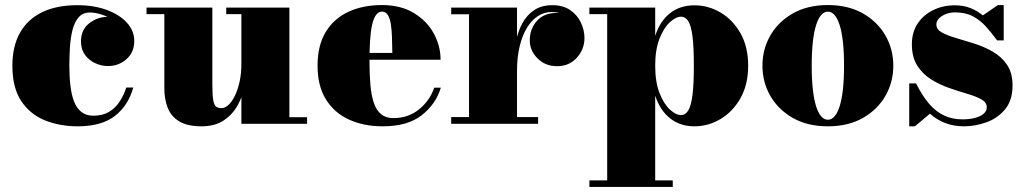

<svg xmlns="http://www.w3.org/2000/svg" viewBox="-20 -490 4050 760"><path d="M287.5 10Q217 10 158.2 -13.5Q99.5 -37 64.2 -89.8Q29 -142.5 29 -230Q29 -307.5 59.5 -361Q90 -414.5 147.5 -442Q205 -469.5 285.5 -469.5Q351.5 -469.5 402.5 -450.8Q453.5 -432 482.5 -400Q511.5 -368 511.5 -328Q511.5 -282.5 480.2 -255.5Q449 -228.5 407.5 -228.5Q382.5 -228.5 357.8 -239.5Q333 -250.5 316.8 -272.5Q300.5 -294.5 300.5 -327Q300.5 -372 333.2 -397.8Q366 -423.5 407.5 -423.5Q447.5 -423.5 479 -398.2Q510.5 -373 510.5 -328H484.5Q484.5 -352.5 469.8 -373Q455 -393.5 431.8 -408.8Q408.5 -424 383 -432.2Q357.5 -440.5 336 -440.5Q307.5 -440.5 291 -421.2Q274.5 -402 266.8 -370.5Q259 -339 256.8 -302.2Q254.5 -265.5 254.5 -230Q254.5 -187 258.8 -150.8Q263 -114.5 273.2 -88Q283.5 -61.5 302.2 -46.8Q321 -32 349.5 -32Q386 -32 411.2 -47Q436.5 -62 453.2 -87.5Q470 -113 480 -143.5H507.5Q488 -72.5 435 -31.2Q382 10 287.5 10Z M777.5 10Q721.5 10 689.2 -9.8Q657 -29.5 643.8 -63.5Q630.5 -97.5 630.5 -141V-434H560V-460H820.5V-157.5Q820.5 -115.5 823.8 -95.2Q827 -75 834.8 -68.5Q842.5 -62 856.5 -62Q871 -62 885 -75.2Q899 -88.5 910.5 -112.5Q922 -136.5 928.8 -168.5Q935.5 -200.5 935.5 -237.5H959Q959 -199.5 950.5 -156.2Q942 -113 921.8 -75.2Q901.5 -37.5 866.2 -13.8Q831 10 777.5 10ZM935.5 0V-434H875.5V-460H1125.5V-26H1195.5V0Z M1495 10Q1419.5 10 1361.2 -16.8Q1303 -43.5 1270 -96.8Q1237 -150 1237 -230Q1237 -310 1269.2 -363.2Q1301.5 -416.5 1359 -443.2Q1416.5 -470 1492 -470Q1566.5 -470 1618.2 -438.5Q1670 -407 1697 -357.5Q1724 -308 1724 -253.5H1303.5V-280.5H1533Q1532.5 -314.5 1531.5 -344Q1530.5 -373.5 1526.8 -396Q1523 -418.5 1514.8 -431.2Q1506.5 -444 1492 -444Q1477.5 -444 1467.8 -429.8Q1458 -415.5 1452.5 -389.8Q1447 -364 1444.8 -328.5Q1442.5 -293 1442.5 -250Q1442.5 -196 1446.2 -153.8Q1450 -111.5 1460 -82.2Q1470 -53 1488.8 -37.8Q1507.5 -22.5 1537 -22.5Q1595.5 -22.5 1638 -56.5Q1680.5 -90.5 1699 -143H1725Q1705.5 -78 1649.5 -34Q1593.5 10 1495 10Z M2011.5 -209.5Q2011.5 -266 2019.8 -313.5Q2028 -361 2046.5 -395.8Q2065 -430.5 2094.5 -450Q2124 -469.5 2166.5 -469.5Q2208.5 -469.5 2236.8 -450.2Q2265 -431 2279.2 -401Q2293.5 -371 2293.5 -339Q2293.5 -295 2263.2 -261.5Q2233 -228 2185.5 -228Q2138.5 -228 2107.8 -258.8Q2077 -289.5 2077 -330.5Q2077 -375 2105 -407Q2133 -439 2184.5 -439Q2216.5 -439 2240.8 -424.5Q2265 -410 2278.8 -387Q2292.5 -364 2292.5 -339H2266Q2266 -366 2254 -389.5Q2242 -413 2219.2 -427.8Q2196.5 -442.5 2163 -442.5Q2134.5 -442.5 2109.5 -426.5Q2084.5 -410.5 2066 -380.2Q2047.5 -350 2037 -306.8Q2026.5 -263.5 2026.5 -209.5ZM2026.5 -460V-26.5H2110V0H1766V-26.5H1836.5V-433.5H1766V-460Z M2313 250V224H2383.5V-434H2313V-460H2573.5V-348Q2592.5 -406.5 2632.2 -437.8Q2672 -469 2729 -469Q2783.5 -469 2832 -440.5Q2880.5 -412 2911 -358.5Q2941.5 -305 2941.5 -230Q2941.5 -155 2911 -101.2Q2880.5 -47.5 2832 -18.8Q2783.5 10 2729 10Q2672.5 10 2632.5 -21.5Q2592.5 -53 2573.5 -111.5V224H2643V250ZM2676 -34.5Q2693 -34.5 2704.2 -52.5Q2715.5 -70.5 2721 -113.2Q2726.5 -156 2726.5 -230Q2726.5 -304 2721 -346.5Q2715.5 -389 2704.2 -406.5Q2693 -424 2676 -424Q2655.5 -424 2631.5 -402Q2607.5 -380 2590.5 -336.8Q2573.5 -293.5 2573.5 -230Q2573.5 -165.5 2590.5 -122Q2607.5 -78.5 2631.5 -56.5Q2655.5 -34.5 2676 -34.5Z M3257 10Q3176.5 10 3118.5 -23Q3060.5 -56 3029.2 -110.5Q2998 -165 2998 -230Q2998 -295 3029.2 -349.5Q3060.5 -404 3118.5 -437Q3176.5 -470 3257 -470Q3337.5 -470 3395.5 -437Q3453.5 -404 3484.8 -349.5Q3516 -295 3516 -230Q3516 -165 3484.8 -110.5Q3453.5 -56 3395.5 -23Q3337.5 10 3257 10ZM3257 -16Q3271.5 -16 3283.2 -29.2Q3295 -42.5 3303.5 -69Q3312 -95.5 3316.5 -135.8Q3321 -176 3321 -230Q3321 -284 3316.5 -324.2Q3312 -364.5 3303.5 -391Q3295 -417.5 3283.2 -430.8Q3271.5 -444 3257 -444Q3242.5 -444 3230.8 -430.8Q3219 -417.5 3210.5 -391Q3202 -364.5 3197.5 -324.2Q3193 -284 3193 -230Q3193 -176 3197.5 -135.8Q3202 -95.5 3210.5 -69Q3219 -42.5 3230.8 -29.2Q3242.5 -16 3257 -16Z M3579 10V-160H3606Q3630.5 -111 3657.5 -79.5Q3684.5 -48 3717 -32.8Q3749.5 -17.5 3789.5 -17.5Q3817.5 -17.5 3839.2 -23.2Q3861 -29 3873.5 -39.8Q3886 -50.5 3886 -65.5Q3886 -84.5 3864.8 -96.5Q3843.5 -108.5 3809.5 -118.5Q3775.5 -128.5 3737.8 -141.5Q3700 -154.5 3666.2 -175.5Q3632.5 -196.5 3611 -230Q3589.5 -263.5 3589.5 -315Q3589.5 -362 3612.2 -396.5Q3635 -431 3673.8 -450Q3712.5 -469 3759.5 -469Q3794 -469 3821.5 -458Q3849 -447 3870.5 -429L3930 -470H3953V-330H3927Q3905 -360 3882.5 -385Q3860 -410 3831 -425.5Q3802 -441 3760 -441Q3742 -441 3725.2 -434.8Q3708.5 -428.5 3697.5 -417.8Q3686.5 -407 3686.5 -393Q3686.5 -373.5 3708.2 -361.5Q3730 -349.5 3764.5 -339.5Q3799 -329.5 3837.5 -317.2Q3876 -305 3910.2 -285.2Q3944.5 -265.5 3966.2 -233.5Q3988 -201.5 3988 -152Q3988 -92.5 3958.2 -57Q3928.5 -21.5 3884.2 -5.8Q3840 10 3796.5 10Q3755.5 10 3722 -2.8Q3688.5 -15.5 3661 -40L3601.5 10Z"/></svg>

Font: Bodoni Moda 9pt Black
Style: Regular
Weight: 900
Designer: Owen Earl
Foundry: indestructible type
Version: Version 2.005